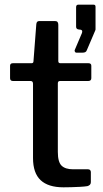

<svg xmlns="http://www.w3.org/2000/svg" viewBox="-20 -800 441 820"><path d="M236 -454Q227 -454 227 -444V-151Q227 -108 243 -92.5Q259 -77 292 -77H356Q362 -77 365 -73.5Q368 -70 368 -65V-22Q368 -9 353 -5Q340 -3 321 -2Q302 -1 283.5 -0.5Q265 0 251 0Q186 0 153.5 -30.5Q121 -61 121 -125V-442Q121 -454 111 -454H36Q23 -454 23 -466V-519Q23 -530 35 -530H115Q123 -530 123 -539L135 -696Q136 -710 147 -710H216Q229 -710 229 -694V-539Q229 -530 238 -530H358Q370 -530 370 -519V-466Q370 -454 356 -454ZM306 -575Q302 -575 300 -579Q298 -583 299 -586L330 -659Q334 -671 325 -673L317 -674Q305 -675 305 -686V-769Q305 -780 314 -780H380Q388 -780 388 -771V-674Q388 -672 387 -670.5Q386 -669 386 -668L351 -586Q349 -580 344.5 -577.5Q340 -575 331 -575Z"/></svg>

Font: Libre Franklin Thin Medium
Style: Regular
Weight: 500
Version: Version 3.000